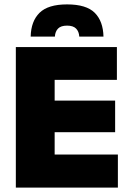

<svg xmlns="http://www.w3.org/2000/svg" viewBox="-20 -853 594 873"><path d="M52 0V-639H228.5V0ZM104.5 0V-150.5H516V0ZM156 -252V-395.5H503.5V-252ZM104.5 -490V-639H511.5V-490ZM285 -833Q372.5 -833 410.8 -794.8Q449 -756.5 450.5 -686.5H340.5Q339 -710 325.8 -723.2Q312.5 -736.5 285 -736.5Q257 -736.5 244 -723.2Q231 -710 229.5 -686.5H119.5Q121 -756.5 159.8 -794.8Q198.5 -833 285 -833Z"/></svg>

Font: Anek Latin Medium ExtraBold
Style: Regular
Weight: 800
Version: Version 1.003